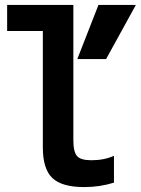

<svg xmlns="http://www.w3.org/2000/svg" viewBox="-20 -750 572 780"><path d="M322 10Q231 10 192.5 -27Q154 -64 154 -151V-624H9V-730H278V-181Q278 -133 293 -116Q308 -99 351 -99Q377 -99 400 -103.5Q423 -108 443 -117V-8Q414 1 384 5.5Q354 10 322 10ZM411 -510H294L380 -730H532Z"/></svg>

Font: M PLUS Code Latin SemiBold
Style: Regular
Weight: 600
Designer: Coji Morishita
Foundry: UNDERFOREST DESIGN
Version: Version 1.002; ttfautohint (v1.8.3)